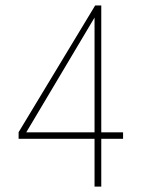

<svg xmlns="http://www.w3.org/2000/svg" viewBox="-20 -690 548 710"><path d="M435.1 -200.7H354.5V-669.9H332L48.8 -201.2V-176.8H329.6V0H354.5V-176.8H435.1ZM329.6 -200.7H77.1L329.6 -625Z"/></svg>

Font: SaysetthaMai Thin
Style: Regular
Weight: 100
Designer: John M. Durdin
Foundry: Lao Script for Windows
Version: Version 1.101